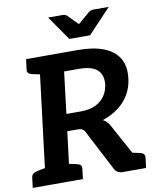

<svg xmlns="http://www.w3.org/2000/svg" viewBox="-105 -1010 890 1086"><g transform="rotate(-10 340.0 -467.0)"><path d="M69 0 158 -724H381Q467 -724 526.5 -701.5Q586 -679 614.5 -633Q643 -587 634 -515Q628 -465 604 -424.5Q580 -384 541 -355Q502 -326 451 -309Q463 -303 473.5 -292.5Q484 -282 491 -267L637 0H513Q477 0 464 -27L344 -258Q338 -271 328.5 -276.5Q319 -282 298 -282H242L207 0ZM254 -379H336Q408 -379 449.5 -413Q491 -447 499 -505Q505 -560 473 -589Q441 -618 367 -618H283ZM545 0 507 -114 573 -100ZM-6 0 1 -58Q3 -72 11.5 -79Q20 -86 34 -89L93 -101V0ZM182 -724 157 -623 101 -635Q88 -638 81 -645Q74 -652 76 -666L83 -724ZM183 0 208 -101 264 -89Q278 -86 284.5 -79Q291 -72 289 -58L282 0ZM545 0 571 -101 627 -89Q640 -86 646.5 -79Q653 -72 652 -58L645 0ZM595 -934 463 -794H344L247 -934H331Q346 -934 355 -925L412 -867L480 -925Q484 -929 492 -931.5Q500 -934 507 -934Z"/></g></svg>

Font: Aleo
Style: Bold Italic
Weight: 700
Italic angle: -7°
Version: Version 2.001;gftools[0.9.29]